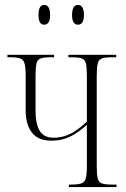

<svg xmlns="http://www.w3.org/2000/svg" viewBox="-20 -758 512 778"><path d="M296 -658Q272 -658 272 -697Q272 -738 296 -738Q320 -738 320 -697Q320 -658 296 -658ZM159 -658Q136 -658 136 -697Q136 -738 159 -738Q183 -738 183 -697Q183 -658 159 -658ZM259 0V-10H264Q294 -10 308.5 -14.5Q323 -19 327.5 -35Q332 -51 332 -85V-252Q296 -220 263.5 -204Q231 -188 188 -188Q135 -188 109.5 -220.5Q84 -253 84 -312V-451Q84 -485 79.5 -501Q75 -517 61.5 -521.5Q48 -526 18 -526H10V-536H199V-526H187Q159 -526 145.5 -521.5Q132 -517 128 -501Q124 -485 124 -451V-312Q124 -255 141 -227.5Q158 -200 198 -200Q231 -200 261.5 -214Q292 -228 332 -265V-451Q332 -485 328 -501Q324 -517 310.5 -521.5Q297 -526 268 -526H257V-536H451V-526H436Q408 -526 394 -521.5Q380 -517 376 -501Q372 -485 372 -451V-85Q372 -51 376 -35Q380 -19 393.5 -14.5Q407 -10 436 -10H452V0Z"/></svg>

Font: Noto Serif Display ExtraCondensed ExtraLight
Style: Regular
Weight: 200
Width: 2
Designer: Monotype Design Team
Foundry: Monotype Imaging Inc.
Version: Version 2.009